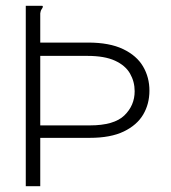

<svg xmlns="http://www.w3.org/2000/svg" viewBox="-20 -643 590 663"><path d="M69 0V-623H126Q128 -622 128 -620Q128 -617 124 -611.5Q120 -606 119 -597V-496H284Q358 -496 405 -473.5Q452 -451 474 -413.5Q496 -376 496 -330Q496 -284 474.5 -247.5Q453 -211 407.5 -189Q362 -167 290 -167H119V0ZM119 -210H290Q374 -210 409.5 -244.5Q445 -279 445 -328Q445 -361 429 -389Q413 -417 377 -433.5Q341 -450 282 -450H119Z"/></svg>

Font: Inconsolata SemiExpanded Light
Style: Regular
Weight: 300
Width: 6
Monospace: yes
Designer: Raph Levien, Cyreal, Brenton Simpson
Foundry: Raph Levien, Cyreal, Google
Version: Version 3.001; ttfautohint (v1.8.2.53-6de2)